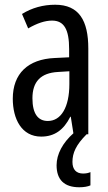

<svg xmlns="http://www.w3.org/2000/svg" viewBox="-20 -567 456 811"><path d="M286 117C286 79 301 45 346 0H353V-362C353 -480 314 -547 213 -547C162 -547 115 -534 73 -508L99 -447C137 -469 170 -480 200 -480C251 -480 272 -442 272 -360V-325L211 -322C98 -317 34 -256 34 -150C34 -65 71 10 154 10C210 10 249 -18 277 -74H279L290 -4C245 36 219 84 219 131C219 192 251 224 315 224C335 224 351 221 362 216V160C355 163 346 166 331 166C302 166 286 149 286 117ZM225 -263 273 -266V-212C273 -114 238 -56 182 -56C141 -56 117 -86 117 -152C117 -222 152 -259 225 -263Z"/></svg>

Font: Noto Sans Arabic ExtCond
Style: Regular
Weight: 400
Width: 2
Designer: Monotype Design Team, Nadine Chahine, Nizar Qandah and Khaled Hosny
Foundry: Monotype Imaging Inc.
Version: Version 2.012